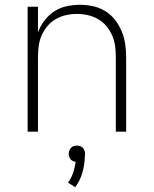

<svg xmlns="http://www.w3.org/2000/svg" viewBox="-20 -548 640 799"><path d="M95 0V-520H138V-413Q148 -440 165 -462.5Q182 -485 205.5 -500.5Q229 -516 257 -522Q285 -528 313 -528Q341 -528 368 -522Q395 -516 418.5 -501.5Q442 -487 459 -465Q476 -443 486.5 -417.5Q497 -392 501 -365Q505 -338 505 -310V0H462V-310Q462 -333 459 -356Q456 -379 447 -400Q438 -421 423 -439Q408 -457 388 -468.5Q368 -480 345.5 -485Q323 -490 300 -490Q277 -490 254.5 -485Q232 -480 212 -468.5Q192 -457 177 -439Q162 -421 153 -400Q144 -379 141 -356Q138 -333 138 -310V0ZM293 231 263 212Q277 193 284.5 170.5Q292 148 295 125Q289 125 283 122Q277 119 273.5 114.5Q270 110 268 104Q266 98 266 92Q266 85 268.5 78.5Q271 72 275.5 67Q280 62 286.5 60Q293 58 300 58Q307 58 313.5 60Q320 62 324.5 67Q329 72 331.5 78.5Q334 85 334 92V94L333 105Q332 139 322.5 171.5Q313 204 293 231Z"/></svg>

Font: Zed Sans Extralight Extended
Style: Regular
Weight: 200
Width: 7
Designer: Belleve Invis
Foundry: Belleve Invis
Version: Version 1.0.0; ttfautohint (v1.8.4)